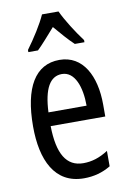

<svg xmlns="http://www.w3.org/2000/svg" viewBox="-87 -820 593 883"><g transform="rotate(-10 209.0 -378.0)"><path d="M250 -766H173C154 -723 117 -665 81 -616V-606H126C150 -629 181 -665 212 -700C242 -665 270 -632 298 -606H343V-616C310 -660 271 -721 250 -766ZM215 -546C102 -546 43 -447 43 -265C43 -109 96 10 233 10C279 10 320 -1 358 -24V-96C318 -70 281 -59 242 -59C163 -59 125 -123 123 -253H378V-309C378 -442 325 -546 215 -546ZM215 -480C275 -480 302 -405 302 -317H124C129 -428 160 -480 215 -480Z"/></g></svg>

Font: Noto Sans Devanagari ExtraCondensed
Style: Regular
Weight: 400
Width: 2
Designer: Jelle Bosma - Monotype Design Team
Foundry: Monotype Imaging Inc.
Version: Version 2.004